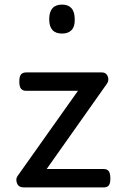

<svg xmlns="http://www.w3.org/2000/svg" viewBox="-20 -815 535 835"><path d="M83 0Q61 0 54 -18Q47 -36 56 -49L319 -420H94Q79 -420 71.5 -429Q64 -438 64 -460Q64 -483 71.5 -491.5Q79 -500 94 -500H423Q436 -500 443 -492Q450 -484 451 -472.5Q452 -461 445 -451L183 -80H431Q446 -80 453 -70.5Q460 -61 460 -38Q460 -17 453 -8.5Q446 0 431 0ZM250 -669Q222 -669 208 -684.5Q194 -700 194 -731Q194 -763 208 -779Q222 -795 250 -795Q277 -795 291 -779Q305 -763 305 -731Q306 -700 291.5 -684.5Q277 -669 250 -669Z"/></svg>

Font: Playwrite ID
Style: Regular
Weight: 400
Designer: Veronika Burian, José Scaglione
Foundry: TypeTogether
Version: Version 1.002